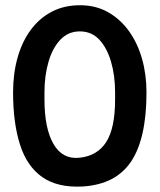

<svg xmlns="http://www.w3.org/2000/svg" viewBox="-20 -700 610 734"><path d="M540 -347Q540 -171 481.5 -83Q423 5 296 13Q200 18 141.5 -23Q83 -64 56.5 -147Q30 -230 30 -347Q30 -418 47 -479Q64 -540 97 -585Q130 -630 177.5 -655Q225 -680 286 -680Q346 -680 393 -653.5Q440 -627 473 -581Q506 -535 523 -475Q540 -415 540 -347ZM150 -320Q150 -209 184.5 -149.5Q219 -90 284 -97Q352 -104 386 -157Q420 -210 420 -320V-347Q420 -411 404.5 -464Q389 -517 359.5 -548.5Q330 -580 285 -580Q241 -580 211 -548.5Q181 -517 165.5 -464Q150 -411 150 -347Z"/></svg>

Font: Winky Sans Medium
Style: Regular
Weight: 500
Designer: Simon Atzbach
Foundry: typofactur
Version: Version 1.205